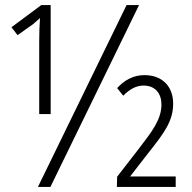

<svg xmlns="http://www.w3.org/2000/svg" viewBox="-20 -734 753 754"><path d="M129 0H178L526 -714H477ZM134 -286H179V-714H142L25 -627L49 -596L111 -640C117 -645 126 -653 137 -663C135 -635 134 -600 134 -571ZM439 0H670V-41H491L563 -134C625 -212 660 -259 660 -327C660 -393 619 -439 547 -439C504 -439 468 -419 440 -388L464 -358C489 -384 515 -398 544 -398C590 -398 614 -366 614 -324C614 -266 579 -220 526 -151L440 -40Z"/></svg>

Font: Noto Sans Display Condensed Light
Style: Regular
Weight: 300
Width: 3
Designer: Monotype Design Team
Foundry: Monotype Imaging Inc.
Version: Version 1.900